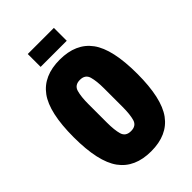

<svg xmlns="http://www.w3.org/2000/svg" viewBox="-251 -945 1055 1055"><g transform="rotate(-45 277.0 -417.0)"><path d="M175 -746V-846H378V-746ZM277 12Q151 12 90.5 -71Q30 -154 30 -344Q30 -535 90.5 -617.5Q151 -700 277 -700Q403 -700 463.5 -617.5Q524 -535 524 -344Q524 -154 463.5 -71Q403 12 277 12ZM277 -145Q318 -145 328 -179.5Q338 -214 338 -272V-416Q338 -473 328 -508Q318 -543 277 -543Q236 -543 226 -508Q216 -473 216 -416V-272Q216 -214 226 -179.5Q236 -145 277 -145Z"/></g></svg>

Font: Archivo ExtraCondensed Black
Style: Regular
Weight: 900
Width: 2
Designer: Hector Gatti
Foundry: Omnibus-Type
Version: Version 2.001; ttfautohint (v1.8.3)